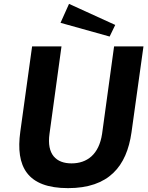

<svg xmlns="http://www.w3.org/2000/svg" viewBox="-20 -963 767 993"><path d="M337 -943 293 -845 547 -774 576 -834ZM660 -278 722 -723H570L508 -271C492 -164 430 -118 350 -118C271 -118 221 -164 236 -271L298 -723H146L85 -282C60 -102 120 10 332 10C542 10 635 -102 660 -278Z"/></svg>

Font: United Sans
Style: Bold Italic
Weight: 700
Italic angle: -8°
Designer: Pablo Impallari, Rodrigo Fuenzalida (Modified by Dan O. Williams)
Version: Version 1.000;PS 001.000;hotconv 1.0.88;makeotf.lib2.5.64775